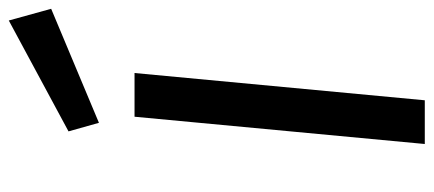

<svg xmlns="http://www.w3.org/2000/svg" viewBox="-288 -674 963 426"><g transform="rotate(-90 193.0 -461.5)"><path d="M86 0 146.5 -644H243.5L183 0ZM133 -723 114 -790.5 360 -923 386 -829Z"/></g></svg>

Font: Karla SemiBold
Style: Italic
Weight: 600
Italic angle: -8°
Designer: Jonathan Pinhorn
Version: Version 2.004;gftools[0.9.33]